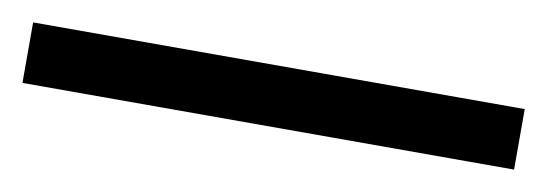

<svg xmlns="http://www.w3.org/2000/svg" viewBox="-25 36 570 200"><g transform="rotate(10 260.0 136.0)"><path d="M0 104V168H520V104Z"/></g></svg>

Font: Old Standard
Style: Bold
Weight: 700
Designer: Alexey Kryukov <alexios@thessalonica.org.ru>
Version: Version 2.0.2